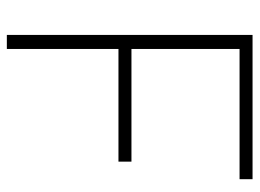

<svg xmlns="http://www.w3.org/2000/svg" viewBox="-116 -624 740 547"><g transform="rotate(90 253.5 -350.0)"><path d="M79 0V-700H490V-663H119V-355H440V-318H119V0Z"/></g></svg>

Font: Georama ExtraCondensed Thin ExtraLight
Style: Regular
Weight: 250
Version: Version 1.001